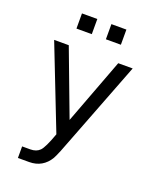

<svg xmlns="http://www.w3.org/2000/svg" viewBox="-148 -716 795 976"><g transform="rotate(20 250.0 -228.0)"><path d="M342.8 -145.5Q324.2 -97.7 294.9 -21.5Q254.9 85.9 241.2 109.4Q222.7 140.6 194.8 156.7Q167 172.9 129.9 172.9H69.3V110.4H113.3Q146.5 110.4 165 91.3Q183.6 72.3 211.9 -6.8L37.1 -454.1H116.2L250 -98.6L383.8 -454.1H461.9ZM124 -628.9H207V-546.9H124ZM283.2 -628.9H364.3V-546.9H283.2Z"/></g></svg>

Font: BabelStone Shapes
Style: Regular
Weight: 400
Designer: Andrew West
Foundry: BabelStone
Version: Version 15.0.0 September 13, 2022